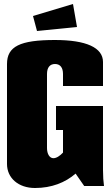

<svg xmlns="http://www.w3.org/2000/svg" viewBox="-20 -930 550 960"><path d="M165 -775 365 -795 345 -910 145 -850ZM295 -500H495V-620C495 -692 411 -730 255 -730C80 -730 15 -698 15 -610V-110C15 -40 72 10 155 10C238 10 306 -17 358 -62L401 0H500C497 -20 495 -49 495 -80V-400H260V-280H295V-167C279 -150 262 -139 247 -139C228 -139 215 -160 215 -190V-560C215 -592 229 -610 255 -610C281 -610 295 -592 295 -560Z"/></svg>

Font: MikodacsPCS
Style: Regular
Weight: 900
Designer: gluk (gluksza@wp.pl)
Foundry: gluk (gluksza@wp.pl)
Version: Version 0.27